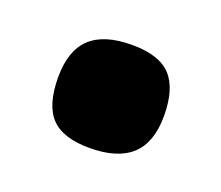

<svg xmlns="http://www.w3.org/2000/svg" viewBox="-48 -219 343 298"><g transform="rotate(20 123.5 -69.5)"><path d="M37 -70Q37 -114 59.5 -135Q82 -156 128 -156Q173 -156 192.5 -135Q212 -114 212 -69Q212 -25 189 -4Q166 17 120 17Q76 17 56.5 -3.5Q37 -24 37 -70Z"/></g></svg>

Font: Enriqueta
Style: Bold
Weight: 700
Designer: Viviana Monsalve, Gustavo Ibarra
Foundry: 72Puntos
Version: Version 2.000